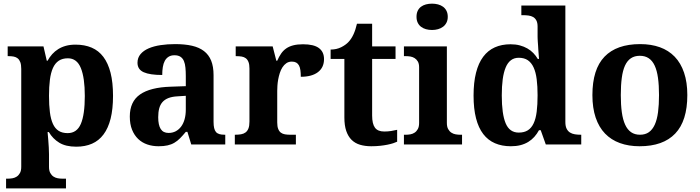

<svg xmlns="http://www.w3.org/2000/svg" viewBox="-20 -790 3826 1050"><path d="M24.9 187Q36.1 187 48.6 184.8Q61 182.6 71.5 175.8Q82 168.9 89.1 156.2Q96.2 143.6 96.2 122.1V-413.1Q96.2 -436 91.1 -449.7Q85.9 -463.4 76.9 -470.7Q67.9 -478 55.4 -480.5Q43 -482.9 28.8 -482.9H22V-536.1H217.8L235.8 -458H240.2Q251 -477.5 265.4 -493.7Q279.8 -509.8 298.6 -521.5Q317.4 -533.2 340.8 -539.6Q364.3 -545.9 393.1 -545.9Q442.9 -545.9 481.2 -529.5Q519.5 -513.2 545.4 -478.8Q571.3 -444.3 584.7 -391.6Q598.1 -338.9 598.1 -266.1Q598.1 -193.8 585 -141.4Q571.8 -88.9 546.1 -54.7Q520.5 -20.5 483.2 -4.2Q445.8 12.2 397 12.2Q339.8 12.2 304.2 -9.5Q268.6 -31.2 247.1 -67.9H240.2Q242.2 -44.9 244.1 -22.9Q245.6 -4.4 246.8 16.6Q248 37.6 248 53.2V122.1Q248 143.6 255.1 156.2Q262.2 168.9 272.7 175.8Q283.2 182.6 295.7 184.8Q308.1 187 318.8 187H340.8V240.2H13.2V187ZM350.1 -62Q400.4 -62 422.1 -112.5Q443.8 -163.1 443.8 -265.1Q443.8 -364.7 422.1 -418Q400.4 -471.2 351.1 -471.2Q321.3 -471.2 301.3 -457.8Q281.2 -444.3 269.5 -418.2Q257.8 -392.1 252.9 -353.8Q248 -315.4 248 -266.1Q248 -214.4 252.9 -176Q257.8 -137.7 269.5 -112.3Q281.2 -86.9 300.8 -74.5Q320.3 -62 350.1 -62Z M845.2 -148.9Q845.2 -106 858.9 -84.5Q872.6 -63 901.9 -63Q923.3 -63 940.7 -72Q958 -81.1 970.5 -97.7Q982.9 -114.3 989.5 -137.9Q996.1 -161.6 996.1 -190.9V-266.1L951.2 -263.2Q921.4 -261.7 900.9 -253.7Q880.4 -245.6 868.2 -231.4Q856 -217.3 850.6 -196.8Q845.2 -176.3 845.2 -148.9ZM934.1 -487.8Q915 -487.8 902.1 -479.7Q889.2 -471.7 881.3 -457.3Q873.5 -442.9 870.4 -423.1Q867.2 -403.3 867.2 -379.9Q799.8 -379.9 765.9 -395Q731.9 -410.2 731.9 -446.8Q731.9 -474.1 748.3 -493.7Q764.6 -513.2 792.7 -525.4Q820.8 -537.6 858.2 -543.2Q895.5 -548.8 938 -548.8Q990.7 -548.8 1030 -539.8Q1069.3 -530.8 1095.5 -510.7Q1121.6 -490.7 1134.8 -458.3Q1147.9 -425.8 1147.9 -378.9V-124Q1147.9 -103.5 1151.1 -89.8Q1154.3 -76.2 1161.1 -68.1Q1168 -60.1 1179.7 -56.6Q1191.4 -53.2 1208 -53.2H1211.9V0H1025.9L1004.9 -68.8H996.1Q979.5 -48.8 964.8 -33.9Q950.2 -19 933.6 -9.3Q917 0.5 896.2 5.1Q875.5 9.8 847.2 9.8Q814 9.8 785.4 0Q756.8 -9.8 735.6 -30Q714.4 -50.3 702.1 -80.8Q689.9 -111.3 689.9 -152.8Q689.9 -234.4 745.8 -273.4Q801.8 -312.5 914.1 -315.9L996.1 -318.8V-374Q996.1 -398.9 994.1 -419.9Q992.2 -440.9 985.8 -456.1Q979.5 -471.2 967 -479.5Q954.6 -487.8 934.1 -487.8Z M1598.1 0H1264.2V-53.2H1267.1Q1284.2 -53.2 1298.3 -55.7Q1312.5 -58.1 1322.8 -65.7Q1333 -73.2 1338.6 -87.4Q1344.2 -101.6 1344.2 -125V-415Q1344.2 -437 1339.1 -450.4Q1334 -463.9 1324.5 -471.2Q1314.9 -478.5 1301.8 -480.7Q1288.6 -482.9 1272 -482.9H1269V-536.1H1471.2L1491.2 -458H1496.1Q1505.9 -480.5 1517.6 -497.3Q1529.3 -514.2 1545.7 -525.4Q1562 -536.6 1584.2 -542.2Q1606.4 -547.9 1637.2 -547.9Q1696.3 -547.9 1724.1 -527.1Q1752 -506.3 1752 -466.8Q1752 -420.9 1718.8 -395.5Q1685.5 -370.1 1625 -370.1Q1625 -390.6 1622.8 -406.2Q1620.6 -421.9 1615 -432.1Q1609.4 -442.4 1599.9 -447.8Q1590.3 -453.1 1576.2 -453.1Q1558.6 -453.1 1545.9 -444.3Q1533.2 -435.5 1524.4 -421.6Q1515.6 -407.7 1510 -390.1Q1504.4 -372.6 1501.2 -354.7Q1498 -336.9 1497.1 -320.8Q1496.1 -304.7 1496.1 -293V-120.1Q1496.1 -98.1 1501.5 -84.7Q1506.8 -71.3 1516.1 -64.5Q1525.4 -57.6 1538.3 -55.4Q1551.3 -53.2 1565.9 -53.2H1598.1Z M2081.1 -70.8Q2100.6 -70.8 2118.4 -73.5Q2136.2 -76.2 2151.9 -80.1V-15.1Q2144 -11.2 2130.6 -6.8Q2117.2 -2.4 2099.4 1.2Q2081.5 4.9 2059.1 7.3Q2036.6 9.8 2010.3 9.8Q1976.6 9.8 1949.2 1.7Q1921.9 -6.3 1902.8 -25.1Q1883.8 -43.9 1873.5 -74Q1863.3 -104 1863.3 -147.9V-467.8H1788.1V-519Q1820.3 -519 1845.7 -531.7Q1871.1 -544.4 1886.2 -561Q1917 -593.3 1932.1 -660.2H2015.1V-536.1H2143.1V-467.8H2015.1V-158.2Q2015.1 -112.8 2030.5 -91.8Q2045.9 -70.8 2081.1 -70.8Z M2257.8 -698.2Q2257.8 -717.3 2264.4 -731Q2271 -744.6 2282.5 -753.2Q2293.9 -761.7 2309.3 -765.9Q2324.7 -770 2342.8 -770Q2359.9 -770 2375.5 -765.9Q2391.1 -761.7 2402.8 -753.2Q2414.6 -744.6 2421.6 -731Q2428.7 -717.3 2428.7 -698.2Q2428.7 -679.7 2421.6 -666Q2414.6 -652.3 2402.8 -643.6Q2391.1 -634.8 2375.5 -630.4Q2359.9 -626 2342.8 -626Q2324.7 -626 2309.3 -630.4Q2293.9 -634.8 2282.5 -643.6Q2271 -652.3 2264.4 -666Q2257.8 -679.7 2257.8 -698.2ZM2200.7 -53.2Q2211.9 -53.2 2224.4 -55.4Q2236.8 -57.6 2247.3 -64.5Q2257.8 -71.3 2264.9 -84Q2272 -96.7 2272 -118.2V-421.9Q2272 -441.9 2264.9 -453.9Q2257.8 -465.8 2247.1 -472.4Q2236.3 -479 2223.9 -481Q2211.4 -482.9 2200.7 -482.9H2189V-536.1H2423.8V-118.2Q2423.8 -96.7 2430.9 -84Q2438 -71.3 2448.5 -64.5Q2459 -57.6 2471.7 -55.4Q2484.4 -53.2 2495.1 -53.2H2506.8V0H2189V-53.2Z M3071.8 -123Q3071.8 -100.1 3078.6 -86.4Q3085.4 -72.8 3096.9 -65.4Q3108.4 -58.1 3123.3 -55.7Q3138.2 -53.2 3154.8 -53.2H3158.7V0H2964.8L2937 -78.1H2927.7Q2916.5 -57.6 2902.1 -41.5Q2887.7 -25.4 2868.9 -13.9Q2850.1 -2.4 2826.7 3.7Q2803.2 9.8 2773.9 9.8Q2725.1 9.8 2687 -6.6Q2648.9 -22.9 2622.8 -56.9Q2596.7 -90.8 2583.3 -143.1Q2569.8 -195.3 2569.8 -267.1Q2569.8 -339.4 2583.3 -392.3Q2596.7 -445.3 2622.6 -479.7Q2648.4 -514.2 2686 -531Q2723.6 -547.9 2772 -547.9Q2800.3 -547.9 2823 -541.7Q2845.7 -535.6 2864 -525.1Q2882.3 -514.6 2896.5 -500Q2910.6 -485.4 2920.9 -467.8H2927.7Q2925.8 -495.6 2923.8 -520Q2923.3 -530.3 2922.6 -541Q2921.9 -551.8 2921.1 -561.3Q2920.4 -570.8 2920.2 -578.1Q2919.9 -585.4 2919.9 -589.8V-645Q2919.9 -665.5 2913.3 -678Q2906.7 -690.4 2895.8 -696.8Q2884.8 -703.1 2870.1 -705.1Q2855.5 -707 2838.9 -707H2831.1V-759.8H3071.8ZM2816.9 -64.9Q2846.7 -64.9 2866.5 -77.4Q2886.2 -89.8 2898.2 -115.2Q2910.2 -140.6 2915 -179Q2919.9 -217.3 2919.9 -269Q2919.9 -318.4 2915 -356.7Q2910.2 -395 2898.2 -421.1Q2886.2 -447.3 2866.5 -460.7Q2846.7 -474.1 2816.9 -474.1Q2792 -474.1 2774.2 -460.7Q2756.3 -447.3 2745.4 -420.9Q2734.4 -394.5 2729.2 -356.2Q2724.1 -317.9 2724.1 -268.1Q2724.1 -166 2745.4 -115.5Q2766.6 -64.9 2816.9 -64.9Z M3738.8 -270Q3738.8 -128.9 3672.6 -59.6Q3606.4 9.8 3478 9.8Q3418 9.8 3370.1 -7.6Q3322.3 -24.9 3288.8 -59.6Q3255.4 -94.2 3237.5 -147Q3219.7 -199.7 3219.7 -270Q3219.7 -411.1 3285.9 -480Q3352.1 -548.8 3481 -548.8Q3541 -548.8 3588.6 -531.7Q3636.2 -514.6 3669.7 -480Q3703.1 -445.3 3720.9 -392.8Q3738.8 -340.3 3738.8 -270ZM3375 -270Q3375 -216.8 3380.6 -176.3Q3386.2 -135.7 3398.7 -108.4Q3411.1 -81.1 3431.2 -67.1Q3451.2 -53.2 3480 -53.2Q3508.8 -53.2 3528.6 -67.1Q3548.3 -81.1 3560.8 -108.4Q3573.2 -135.7 3578.6 -176.3Q3584 -216.8 3584 -270Q3584 -323.7 3578.4 -364Q3572.8 -404.3 3560.3 -431.2Q3547.9 -458 3527.8 -471.4Q3507.8 -484.9 3479 -484.9Q3450.2 -484.9 3430.2 -471.4Q3410.2 -458 3397.9 -431.2Q3385.7 -404.3 3380.4 -364Q3375 -323.7 3375 -270Z"/></svg>

Font: Droids
Style: b
Weight: 700
Foundry: Ascender Corporation
Version: Version 1.00 build 113